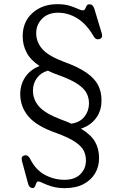

<svg xmlns="http://www.w3.org/2000/svg" viewBox="-20 -734 609 944"><path d="M467 45Q467 84.5 447.8 117.8Q428.5 151 391 171Q353.5 191 298.5 191Q262.5 191 235.2 182.8Q208 174.5 191.2 166.2Q174.5 158 168.5 158Q162 158 158.8 166Q155.5 174 152 182.2Q148.5 190.5 140.5 190.5Q124 190.5 118.5 170.5L88 57.5Q82 34.5 100.5 30Q117.5 26 128.5 47.5Q155 101 200.5 125.5Q246 150 296.5 150Q347.5 150 374.8 122.8Q402 95.5 402.5 57Q403 30 391.8 7.2Q380.5 -15.5 349.2 -36.5Q318 -57.5 259.5 -79Q161 -113 120.2 -161Q79.5 -209 79.5 -271.5Q79.5 -318 104 -354.8Q128.5 -391.5 174.5 -409.5Q130 -439 110.8 -475.8Q91.5 -512.5 91.5 -556Q91.5 -627 139.8 -670.2Q188 -713.5 262.5 -713.5Q297.5 -713.5 322.2 -705.8Q347 -698 362.8 -690.5Q378.5 -683 386.5 -683Q395 -683 398.5 -690.5Q402 -698 406 -705.5Q410 -713 420 -713Q437 -713 444 -690.5L480 -571Q487.5 -547 468 -541.5Q451 -537 441 -554.5Q405.5 -616 360.2 -643.8Q315 -671.5 265.5 -671.5Q216.5 -671.5 187.2 -642.2Q158 -613 158 -571Q158 -528 187 -494Q216 -460 292 -431Q364 -405 404.8 -376.8Q445.5 -348.5 462.5 -315Q479.5 -281.5 479 -239.5Q479 -189 451.8 -152.8Q424.5 -116.5 378 -101.5Q428 -71.5 447.8 -36Q467.5 -0.5 467 45ZM280 -146.5Q308 -136.5 330.5 -126Q372.5 -132 394.8 -159.8Q417 -187.5 417.5 -224Q418 -251.5 406.2 -275Q394.5 -298.5 363 -320Q331.5 -341.5 271.5 -363.5Q240.5 -374 215.5 -386.5Q181 -377 161.5 -350.2Q142 -323.5 142 -288.5Q142 -244.5 172 -210.2Q202 -176 280 -146.5Z"/></svg>

Font: Fraunces 9pt SuperSoft Light
Style: Regular
Weight: 300
Version: Version 1.000;[b76b70a41]